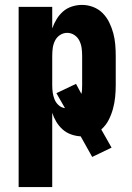

<svg xmlns="http://www.w3.org/2000/svg" viewBox="-20 -548 540 783"><path d="M56 215V-520H193V-432Q200 -452 211 -470Q222 -488 237.5 -501.5Q253 -515 273.5 -521.5Q294 -528 314 -528Q338 -528 360 -519.5Q382 -511 398.5 -494.5Q415 -478 425.5 -456.5Q436 -435 442 -412.5Q448 -390 450 -366.5Q452 -343 452 -320V-200Q452 -176 449.5 -151.5Q447 -127 440.5 -103.5Q434 -80 423 -58.5Q412 -37 393 -20L435 54L356 92L309 8Q289 7 269.5 0Q250 -7 235 -20.5Q220 -34 209.5 -51.5Q199 -69 193 -88V215ZM245 -107 210 -168 290 -206 312 -165Q314 -174 314.5 -182.5Q315 -191 315 -200V-320Q315 -336 313 -351.5Q311 -367 304 -381.5Q297 -396 283.5 -405Q270 -414 254 -414Q238 -414 224.5 -405Q211 -396 204 -381.5Q197 -367 195 -351.5Q193 -336 193 -320V-200Q193 -185 195 -170.5Q197 -156 202.5 -142.5Q208 -129 219 -119Q230 -109 245 -107Z"/></svg>

Font: Iosevka Heavy
Style: Regular
Weight: 900
Monospace: yes
Designer: Belleve Invis
Foundry: Belleve Invis
Version: Version 32.5.0; ttfautohint (v1.8.4)